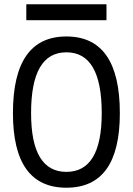

<svg xmlns="http://www.w3.org/2000/svg" viewBox="-20 -875 626 905"><path d="M293 9.8C460.4 9.8 544.9 -106.4 544.9 -341.8C544.9 -583 460.4 -703.1 293 -703.1C125.5 -703.1 41 -583 41 -341.8C41 -106.4 125.5 9.8 293 9.8ZM293 -64.9C182.1 -64.9 126.5 -156.7 126.5 -341.8C126.5 -533.7 182.1 -628.4 293 -628.4C403.8 -628.4 459.5 -533.7 459.5 -341.8C459.5 -156.7 403.8 -64.9 293 -64.9ZM104 -779.8H481.9V-855H104Z"/></svg>

Font: Cascadia Mono PL SemiLight
Style: Regular
Weight: 350
Monospace: yes
Designer: Aaron Bell
Foundry: Saja Typeworks
Version: Version 2404.023